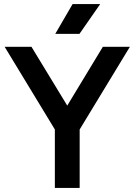

<svg xmlns="http://www.w3.org/2000/svg" viewBox="-20 -932 667 952"><path d="M338 -368H289L490 -700H624L375 -290V0H252V-290L3 -700H136ZM254 -764 340 -912H477L374 -764Z"/></svg>

Font: SUSE Thin SemiBold
Style: Regular
Weight: 600
Version: Version 1.000